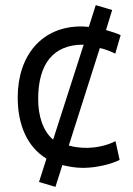

<svg xmlns="http://www.w3.org/2000/svg" viewBox="-20 -638 519 748"><path d="M303.6 -464C304.4 -464 305.2 -464 306 -464L187 -94C147.1 -127.4 128.7 -186.8 128.7 -252C128.7 -390.2 188.3 -464 303.6 -464ZM303 16C360 16 419 -1 446 -15L430 -88C410 -78 372 -63 320 -62C291 -62 269 -65 248 -71L369 -451C391 -446 411 -438 429 -429L450 -501C436 -508 416 -514 393 -521L417 -599L353 -618L326 -533C316 -534 306 -535 296 -535C143 -535 49 -422 49 -258C49 -150 87 -65 161 -20L132 71L196 90L223 5C247 11 274 16 303 16Z"/></svg>

Font: Repo
Style: Regular
Weight: 400
Designer: Stefan Peev
Foundry: Context Ltd
Version: Version 0.000